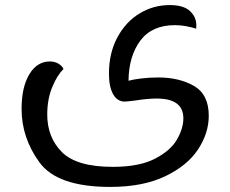

<svg xmlns="http://www.w3.org/2000/svg" viewBox="-20 -500 907 756"><path d="M802 -44Q802 24 760 88Q718 152 630.5 194Q543 236 414 236Q206 236 135.5 139.5Q65 43 65 -71Q65 -157 95.5 -207.5Q126 -258 176 -258Q197 -258 211.5 -248.5Q226 -239 230 -228Q205 -204 185.5 -156.5Q166 -109 166 -49Q166 41 224 99Q282 157 424 157Q528 157 590 125Q652 93 677 49Q702 5 702 -34Q702 -112 597 -112Q561 -112 511 -104Q477 -100 471 -100Q442 -100 425.5 -129Q409 -158 409 -210Q409 -291 442 -352.5Q475 -414 529.5 -447Q584 -480 648 -480Q703 -480 728 -456.5Q753 -433 753 -401Q753 -391 752 -387Q738 -392 715 -396.5Q692 -401 669 -401Q578 -401 532.5 -340Q487 -279 486 -182Q503 -187 535.5 -191Q568 -195 603 -195Q686 -195 744 -161.5Q802 -128 802 -44Z"/></svg>

Font: El Messiri Medium
Style: Regular
Weight: 500
Designer: Mohamed Gaber
Foundry: Kief Type Foundry
Version: Version 2.007